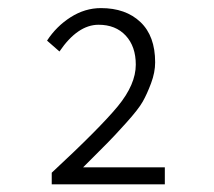

<svg xmlns="http://www.w3.org/2000/svg" viewBox="-20 -912 540 484"><path d="M110.4 -447.3V-476.6Q231.4 -588.9 276.9 -644Q322.3 -699.2 322.3 -749Q322.3 -794.9 296.9 -822.3Q271.5 -849.6 228.5 -849.6Q175.8 -849.6 129.9 -782.2L98.6 -809.6Q122.1 -845.7 158.2 -868.7Q194.3 -891.6 234.4 -891.6Q296.9 -891.6 334 -856.4Q371.1 -821.3 371.1 -754.9Q371.1 -729.5 360.8 -702.1Q350.6 -674.8 339.8 -655.8Q329.1 -636.7 297.9 -602.1Q266.6 -567.4 251 -551.8Q235.4 -536.1 189.5 -490.2H395.5V-447.3Z"/></svg>

Font: Gen Shin Gothic Monospace Light
Style: Regular
Weight: 300
Designer: [Source Han Sans]
Ryoko NISHIZUKA  (kana & ideographs); Paul D. Hunt (Latin, Greek & Cyrillic); Wenlong ZHANG  (bopomofo
Version: Version 1.002.20150607